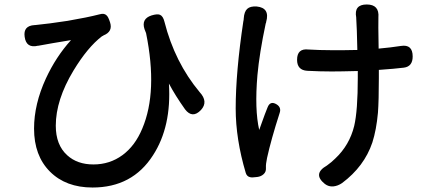

<svg xmlns="http://www.w3.org/2000/svg" viewBox="-20 -793 1922 857"><path d="M393 44Q274 44 203 -27Q132 -98 132 -219Q132 -328 185 -443Q230 -540 297 -614Q205 -599 152 -589Q151 -589 150 -589Q97 -576 90 -629Q83 -678 134 -681Q135 -681 136 -681Q198 -687 282 -700Q370 -715 424 -729Q445 -735 455 -725Q463 -719 471 -694Q485 -652 442 -635Q440 -633 437 -632L435 -631Q371 -582 308 -478Q229 -347 229 -232Q229 -146 280 -100Q325 -59 397 -59Q470 -59 526.5 -100.5Q583 -142 615 -219Q685 -384 632 -645Q631 -648 628.5 -654Q626 -660 625 -663Q610 -709 656 -724Q682 -732 694 -727Q708 -721 714 -696Q760 -515 871 -382Q911 -339 877 -302Q839 -262 806 -305Q762 -367 734 -420Q746 -228 663 -100Q571 44 393 44Z M1430 28Q1374 -17 1439 -54Q1460 -69 1476 -85Q1540 -145 1561 -231Q1577 -299 1577 -446V-476Q1499 -474 1460 -474Q1407 -474 1351 -477Q1306 -480 1306 -526Q1306 -578 1357 -572Q1407 -569 1458 -569Q1476 -569 1515 -569Q1555 -570 1575 -570Q1573 -670 1570 -713Q1570 -714 1570 -715Q1559 -773 1617 -773Q1674 -773 1669 -715Q1669 -714 1669 -713Q1668 -691 1670 -578V-576Q1725 -581 1770 -588Q1822 -596 1822 -541Q1822 -496 1782.5 -491Q1743 -486 1671 -481V-445Q1671 -344 1667 -290Q1660 -213 1642 -157Q1606 -50 1507 24Q1488 37 1468 39Q1447 41 1430 28ZM1097 -2Q1082 -5 1077 -21Q1032 -172 1032 -309Q1032 -470 1066 -697Q1067 -700 1067.5 -704.5Q1068 -709 1068 -711Q1070 -741 1083.5 -753.5Q1097 -766 1126 -764Q1186 -758 1168 -695Q1168 -694 1167.5 -691.5Q1167 -689 1166 -688Q1138 -556 1129 -457Q1116 -304 1137 -213Q1140 -221 1147 -241Q1164 -289 1174 -313Q1186 -345 1215 -327Q1237 -313 1228 -288Q1190 -170 1172 -88Q1166 -60 1167 -44Q1167 -43 1167 -42Q1168 -26 1156.5 -15.5Q1145 -5 1128 -3Q1106 0 1097 -2Z"/></svg>

Font: GenSenRounded TW M
Style: Regular
Weight: 500
Version: Version 1.501;PS 1;hotconv 16.6.51;makeotf.lib2.5.65220